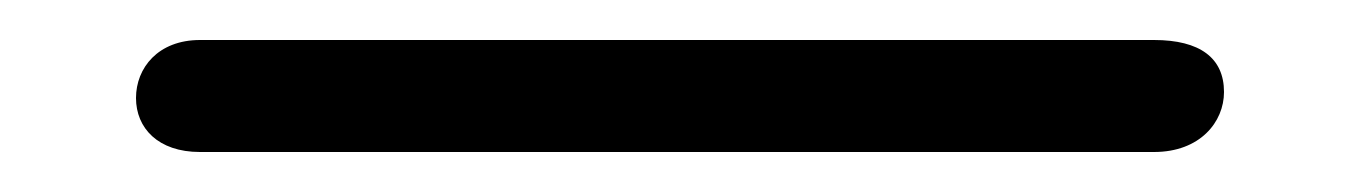

<svg xmlns="http://www.w3.org/2000/svg" viewBox="-20 36 680 96"><path d="M80 56C59 56 48 70 48 85C48 100 59 112 80 112H557C580 112 592 97 592 82C592 65 580 56 557 56Z"/></svg>

Font: Dongle Light
Style: Regular
Weight: 300
Designer: Yanghee Ryu
Foundry: Yanghee Ryu
Version: Version 2.000